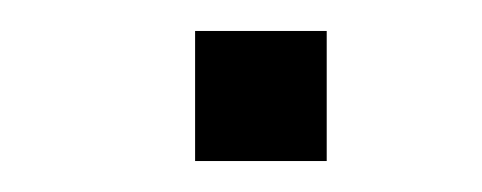

<svg xmlns="http://www.w3.org/2000/svg" viewBox="-20 -103 311 124"><path d="M106 1V-83H191V1Z"/></svg>

Font: Afta serif
Style: Regular
Weight: 400
Designer: parq.ink
Foundry: Oriol Esparraguera Font
Version: Version 1.000